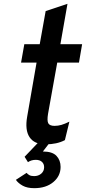

<svg xmlns="http://www.w3.org/2000/svg" viewBox="-20 -742 449 1003"><path d="M218 12Q159.5 12 134.5 -25.2Q109.5 -62.5 122 -133L171 -415H90L107 -511H187.5L218.5 -684L332.5 -722L295.5 -511H409L392.5 -415H279L231 -147.5Q225 -111.5 232.2 -98Q239.5 -84.5 265 -84.5Q283 -84.5 300.5 -89.5Q318 -94.5 342.5 -106.5L319 -10Q277.5 12 218 12ZM159 241Q122 241 98.5 228Q75 215 63 197.5L119 161Q124 167.5 133.2 172.8Q142.5 178 158 178Q180.5 178 195.5 165Q210.5 152 210.5 131.5Q210.5 114 199 103.5Q187.5 93 167 93Q155.5 93 145.8 95.8Q136 98.5 126 105L108.5 77L182.5 -0.5H242.5L204 49.5Q253.5 49.5 275 72.2Q296.5 95 296.5 130Q296.5 177.5 258.5 209.2Q220.5 241 159 241Z"/></svg>

Font: Overpass SemiBold
Style: Italic
Weight: 600
Italic angle: -10°
Designer: Delve Withrington, Dave Bailey, Thomas Jockin
Foundry: Delve Fonts LLC
Version: Version 4.000